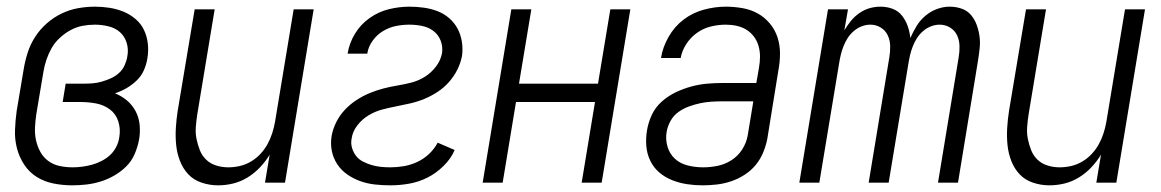

<svg xmlns="http://www.w3.org/2000/svg" viewBox="-20 -548 3484 576"><path d="M197 8Q168 8 140.5 2.5Q113 -3 90.5 -17Q68 -31 53 -53.5Q38 -76 31 -102.5Q24 -129 25 -157.5Q26 -186 30 -215L51 -340Q55 -365 63 -390Q71 -415 85.5 -437.5Q100 -460 120.5 -478Q141 -496 165 -507.5Q189 -519 214.5 -523.5Q240 -528 265 -528Q287 -528 309 -524.5Q331 -521 350.5 -513Q370 -505 386.5 -491Q403 -477 412 -458Q421 -439 423.5 -417Q426 -395 422 -372Q419 -354 411.5 -337Q404 -320 390 -306.5Q376 -293 359.5 -283.5Q343 -274 325 -268Q345 -260 361 -246.5Q377 -233 387 -214Q397 -195 399 -172.5Q401 -150 397 -128Q393 -107 384 -86Q375 -65 359 -49Q343 -33 323 -21.5Q303 -10 282 -3.5Q261 3 239.5 5.5Q218 8 197 8ZM198 -46Q212 -46 227 -48Q242 -50 256.5 -54Q271 -58 285.5 -65.5Q300 -73 311 -83.5Q322 -94 329 -108Q336 -122 338 -137Q342 -161 335 -183.5Q328 -206 310 -219.5Q292 -233 269 -237.5Q246 -242 221 -242H168L177 -297H231Q244 -297 257.5 -298Q271 -299 285 -303Q299 -307 312.5 -313Q326 -319 337 -329Q348 -339 354 -352.5Q360 -366 362 -379Q366 -400 360 -419.5Q354 -439 340 -451.5Q326 -464 305.5 -469Q285 -474 265 -474Q246 -474 227.5 -470.5Q209 -467 191.5 -457.5Q174 -448 159 -434Q144 -420 134.5 -403Q125 -386 119 -368Q113 -350 110 -331L89 -206Q86 -186 85 -166Q84 -146 88 -127.5Q92 -109 101 -92.5Q110 -76 125 -65Q140 -54 159 -50Q178 -46 198 -46Z M634 8Q609 8 585 0Q561 -8 545 -25Q529 -42 520 -65Q511 -88 508.5 -113Q506 -138 507.5 -163.5Q509 -189 513 -215L564 -520H624L572 -206Q569 -187 567.5 -168Q566 -149 569.5 -131.5Q573 -114 579.5 -97.5Q586 -81 598.5 -69Q611 -57 628.5 -51.5Q646 -46 665 -46Q682 -46 699.5 -50Q717 -54 733 -63.5Q749 -73 761.5 -86.5Q774 -100 782.5 -115.5Q791 -131 796.5 -148Q802 -165 805 -182L861 -520H921L835 0H775L789 -84Q777 -64 760 -46Q743 -28 722.5 -15.5Q702 -3 679.5 2.5Q657 8 634 8Z M1151 8Q1128 8 1105 5.5Q1082 3 1061 -4.5Q1040 -12 1022 -24.5Q1004 -37 992 -55Q980 -73 975.5 -95Q971 -117 975 -141Q979 -162 989 -182Q999 -202 1014.5 -218.5Q1030 -235 1049 -247.5Q1068 -260 1088.5 -268.5Q1109 -277 1130 -282.5Q1151 -288 1172.5 -291.5Q1194 -295 1215 -300.5Q1236 -306 1255 -318Q1274 -330 1288 -348.5Q1302 -367 1306 -388Q1309 -408 1302 -426Q1295 -444 1280.5 -455Q1266 -466 1247 -470Q1228 -474 1208 -474Q1188 -474 1168 -470Q1148 -466 1129.5 -455Q1111 -444 1098 -426Q1085 -408 1082 -388V-387H1023V-388Q1028 -419 1045 -447Q1062 -475 1089 -494Q1116 -513 1147 -520.5Q1178 -528 1208 -528Q1230 -528 1251.5 -525Q1273 -522 1292.5 -514.5Q1312 -507 1327.5 -493.5Q1343 -480 1352.5 -462.5Q1362 -445 1365.5 -423.5Q1369 -402 1366 -380Q1362 -359 1352 -339Q1342 -319 1327 -302Q1312 -285 1293 -272.5Q1274 -260 1253.5 -251.5Q1233 -243 1211.5 -238Q1190 -233 1169 -229Q1148 -225 1127 -219.5Q1106 -214 1086.5 -202.5Q1067 -191 1052.5 -172.5Q1038 -154 1035 -133Q1032 -118 1036 -104.5Q1040 -91 1048 -80.5Q1056 -70 1068.5 -63.5Q1081 -57 1094.5 -53Q1108 -49 1122 -47.5Q1136 -46 1151 -46Q1171 -46 1191.5 -49.5Q1212 -53 1231.5 -62Q1251 -71 1267 -86Q1283 -101 1293 -120L1344 -98Q1333 -72 1310.5 -50Q1288 -28 1262 -15Q1236 -2 1207.5 3Q1179 8 1151 8Z M1428 0 1514 -520H1574L1537 -297H1774L1811 -520H1871L1785 0H1725L1765 -242H1528L1488 0Z M2088 8Q2064 8 2041 4.5Q2018 1 1996.5 -7.5Q1975 -16 1958 -30.5Q1941 -45 1931 -65.5Q1921 -86 1919 -109.5Q1917 -133 1921 -157Q1925 -181 1935.5 -203.5Q1946 -226 1965 -243Q1984 -260 2007 -271Q2030 -282 2054 -288.5Q2078 -295 2101.5 -297Q2125 -299 2148 -299H2249L2257 -345Q2260 -362 2260 -378.5Q2260 -395 2255.5 -410.5Q2251 -426 2241.5 -438.5Q2232 -451 2219 -459Q2206 -467 2190 -470.5Q2174 -474 2157 -474Q2135 -474 2112.5 -468.5Q2090 -463 2071 -449.5Q2052 -436 2039 -416Q2026 -396 2022 -374H1963Q1968 -406 1985.5 -437Q2003 -468 2030.5 -489Q2058 -510 2091.5 -519Q2125 -528 2157 -528Q2183 -528 2208 -523.5Q2233 -519 2253.5 -507.5Q2274 -496 2289.5 -477.5Q2305 -459 2312.5 -436Q2320 -413 2320 -387.5Q2320 -362 2315 -336L2282 -132Q2278 -111 2269.5 -90.5Q2261 -70 2247 -53Q2233 -36 2213.5 -23.5Q2194 -11 2173 -4Q2152 3 2130.5 5.5Q2109 8 2088 8ZM2089 -46Q2111 -46 2133 -50.5Q2155 -55 2174.5 -67.5Q2194 -80 2206.5 -99.5Q2219 -119 2223 -141L2240 -244H2148Q2132 -244 2115 -243Q2098 -242 2081.5 -238.5Q2065 -235 2048 -229Q2031 -223 2016 -212.5Q2001 -202 1992 -186Q1983 -170 1980 -153Q1976 -130 1982.5 -108Q1989 -86 2005 -71.5Q2021 -57 2043.5 -51.5Q2066 -46 2089 -46Z M2378 0 2464 -520H2524L2513 -457Q2522 -472 2533 -485.5Q2544 -499 2558.5 -509Q2573 -519 2589 -523.5Q2605 -528 2621 -528Q2641 -528 2658 -521.5Q2675 -515 2686 -501Q2697 -487 2703 -470Q2709 -453 2711 -434Q2719 -452 2729.5 -469.5Q2740 -487 2756 -500.5Q2772 -514 2791 -521Q2810 -528 2829 -528Q2848 -528 2865 -522Q2882 -516 2893 -503Q2904 -490 2910 -473.5Q2916 -457 2918.5 -439.5Q2921 -422 2919 -403.5Q2917 -385 2914 -366L2854 0H2794L2856 -376Q2859 -393 2858.5 -410.5Q2858 -428 2851 -442.5Q2844 -457 2830 -465.5Q2816 -474 2799 -474Q2786 -474 2773 -469Q2760 -464 2749 -454.5Q2738 -445 2730.5 -433Q2723 -421 2718 -408Q2713 -395 2710 -382Q2707 -369 2705 -356L2646 0H2586L2648 -376Q2651 -393 2650.5 -410.5Q2650 -428 2643 -442.5Q2636 -457 2622 -465.5Q2608 -474 2591 -474Q2578 -474 2565 -469Q2552 -464 2541 -454.5Q2530 -445 2522.5 -433Q2515 -421 2510 -408Q2505 -395 2502 -382Q2499 -369 2497 -356L2438 0Z M3128 8Q3103 8 3079 0Q3055 -8 3039 -25Q3023 -42 3014 -65Q3005 -88 3002.5 -113Q3000 -138 3001.5 -163.5Q3003 -189 3007 -215L3058 -520H3118L3066 -206Q3063 -187 3061.5 -168Q3060 -149 3063.5 -131.5Q3067 -114 3073.5 -97.5Q3080 -81 3092.5 -69Q3105 -57 3122.5 -51.5Q3140 -46 3159 -46Q3176 -46 3193.5 -50Q3211 -54 3227 -63.5Q3243 -73 3255.5 -86.5Q3268 -100 3276.5 -115.5Q3285 -131 3290.5 -148Q3296 -165 3299 -182L3355 -520H3415L3329 0H3269L3283 -84Q3271 -64 3254 -46Q3237 -28 3216.5 -15.5Q3196 -3 3173.5 2.5Q3151 8 3128 8Z"/></svg>

Font: Iosevka QP Light
Style: Italic
Weight: 300
Italic angle: -9°
Designer: Belleve Invis
Foundry: Belleve Invis
Version: Version 20.0.0; ttfautohint (v1.8.4)